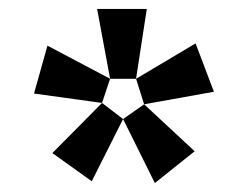

<svg xmlns="http://www.w3.org/2000/svg" viewBox="-20 -761 550 429"><path d="M197 -741 226 -585H284L308 -741ZM284 -585 302 -528 458 -556 417 -664ZM86 -659 56 -552 208 -531 226 -585ZM208 -531 97 -419 185 -356 255 -495ZM255 -495 326 -352 415 -423 302 -528Z"/></svg>

Font: Rosario
Style: Bold
Weight: 700
Designer: Hector Gatti
Foundry: Omnibus Type
Version: Version 1.100